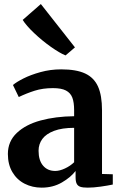

<svg xmlns="http://www.w3.org/2000/svg" viewBox="-20 -894 584 926"><path d="M337.5 -333.5V-362.5Q337.5 -400.5 328.8 -423.2Q320 -446 298 -457.5Q276 -469 235.5 -469Q186.5 -469 147.2 -456.5Q108 -444 70.5 -426L42.5 -484Q58.5 -498 93 -515.5Q127.5 -533 175.2 -546.2Q223 -559.5 275 -559.5Q348 -559.5 390.8 -539.5Q433.5 -519.5 452.8 -476.5Q472 -433.5 472 -362V-55L524 -53.5V-4Q501 1 465.8 6Q430.5 11 403.5 11Q380 11 367.8 7Q355.5 3 350 -7.8Q344.5 -18.5 344.5 -39.5V-69.5Q321.5 -39 278.5 -14Q235.5 11 181 11Q136 11 98.8 -8Q61.5 -27 39.8 -63.8Q18 -100.5 18 -151.5Q18 -212 61 -252.8Q104 -293.5 176 -313Q248 -332.5 337.5 -333.5ZM337.5 -111.5V-277.5Q279.5 -277.5 241 -263Q202.5 -248.5 184.2 -223.8Q166 -199 166 -167Q166 -120.5 187.8 -95Q209.5 -69.5 246.5 -69.5Q267.5 -69.5 293.2 -81.5Q319 -93.5 337.5 -111.5ZM295.5 -627Q268 -638 225.2 -668.2Q182.5 -698.5 144.2 -734.8Q106 -771 89.5 -798L177 -874.5L341.5 -665.5L296.5 -627Z"/></svg>

Font: Merriweather Text
Style: Bold
Weight: 700
Designer: Eben Sorkin
Foundry: Eben Sorkin
Version: Version 2.100